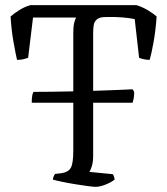

<svg xmlns="http://www.w3.org/2000/svg" viewBox="-20 -724 648 744"><path d="M103 -326Q103 -344 105 -354Q107 -364 110 -368Q140 -368 180.5 -368.5Q221 -369 264 -370V-597Q264 -621 267.5 -635.5Q271 -650 275 -656H108L89 -500Q84 -498 72.5 -495Q61 -492 46 -492Q41 -513 32.5 -560.5Q24 -608 21 -660Q34 -672 56 -685.5Q78 -699 98 -704H509Q532 -697 553.5 -684Q575 -671 587 -660Q583 -605 575 -560.5Q567 -516 560 -492Q547 -492 535 -495Q523 -498 519 -500L502 -650Q483 -654 455 -656.5Q427 -659 390 -658Q366 -658 355.5 -649Q345 -640 343 -626Q341 -612 341 -596V-372Q396 -374 438.5 -375.5Q481 -377 494 -378L500 -368Q500 -353 498 -342.5Q496 -332 494 -326H341V-120Q341 -97 336 -80.5Q331 -64 326 -58L417 -49Q419 -47 421.5 -40.5Q424 -34 424 -28Q410 -17 388.5 -8.5Q367 0 350 0Q342 0 319.5 -3Q297 -6 269.5 -10.5Q242 -15 218.5 -20Q195 -25 185 -28Q185 -34 188 -40.5Q191 -47 193 -50L219 -53Q245 -57 254.5 -74Q264 -91 264 -140V-326Z"/></svg>

Font: Texturina ExtraLight
Style: Regular
Weight: 200
Designer: Guillermo Torres Carreño
Foundry: Omnibus-Type
Version: Version 1.002; ttfautohint (v1.8.3)